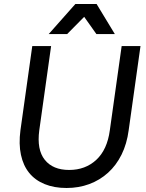

<svg xmlns="http://www.w3.org/2000/svg" viewBox="-20 -930 730 958"><path d="M312 8Q250 8 202.5 -11.5Q155 -31 125.5 -67.5Q96 -104 84.5 -157.5Q73 -211 82 -280L141 -700H235L176 -280Q163 -183 203.5 -132.5Q244 -82 325 -82Q406 -82 460.5 -132.5Q515 -183 528 -280L587 -700H681L622 -280Q613 -212 586.5 -158.5Q560 -105 519 -68Q478 -31 425.5 -11.5Q373 8 312 8ZM400 -846 315 -760H223L356 -910H462L553 -760H461Z"/></svg>

Font: Retni Sans Medium
Style: Italic
Weight: 500
Italic angle: -8°
Designer: Vitaly Kuzmin
Foundry: ParaType Ltd.
Version: Version 1.00;June 10, 2019;FontCreator 11.5.0.2425 64-bit; t